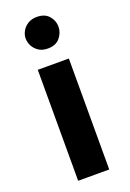

<svg xmlns="http://www.w3.org/2000/svg" viewBox="-139 -763 550 813"><g transform="rotate(-20 136.0 -356.0)"><path d="M66 -500H206V0H66ZM63 -642Q63 -658 71.5 -674Q80 -690 97 -701Q114 -712 138 -712Q174 -712 192.5 -690.5Q211 -669 211 -642Q211 -615 192.5 -592.5Q174 -570 138 -570Q113 -570 96.5 -581Q80 -592 71.5 -608.5Q63 -625 63 -642Z"/></g></svg>

Font: Moderustic SemiBold
Style: Regular
Weight: 600
Designer: Tural Alisoy
Foundry: TAFT Foundry
Version: Version 2.120